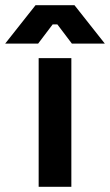

<svg xmlns="http://www.w3.org/2000/svg" viewBox="-79 -720 424 740"><path d="M196 0H70V-496H196ZM68 -552H-59L58 -700H208L325 -552H198L142 -626H124Z"/></svg>

Font: Space Grotesk Variable Light
Style: Regular
Weight: 300
Designer: Florian Karsten
Foundry: Florian Karsten
Version: Version 2.000